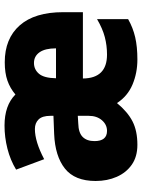

<svg xmlns="http://www.w3.org/2000/svg" viewBox="88 -784 613 828"><g transform="rotate(-90 394.0 -369.5)"><path d="M540 -655Q642 -655 699 -590.5Q756 -526 756 -403V-318H470Q471 -214 573 -214Q612 -214 648.5 -223.5Q685 -233 726 -257V-123Q689 -102 648 -92.5Q607 -83 552 -83Q494 -83 444 -104Q394 -125 364 -171Q326 -125 285 -104Q244 -83 184 -83Q133 -83 98.5 -107Q64 -131 46 -172Q28 -213 28 -263Q28 -353 81.5 -395.5Q135 -438 231 -442L309 -445V-458Q309 -493 293.5 -509Q278 -525 252 -525Q198 -525 122 -485L77 -606Q118 -631 167.5 -643.5Q217 -656 267 -656Q354 -656 401 -609Q428 -632 461 -643.5Q494 -655 540 -655ZM537 -529Q509 -529 490.5 -507.5Q472 -486 471 -434H600Q600 -481 583 -505Q566 -529 537 -529ZM276 -338Q236 -337 218 -319Q200 -301 200 -268Q200 -214 244 -214Q271 -214 290 -236Q309 -258 309 -293V-340Z"/></g></svg>

Font: Noto Sans Kannada UI Condensed Black
Style: Regular
Weight: 900
Width: 3
Designer: Jelle Bosma - Monotype Design Team
Foundry: Monotype Imaging Inc.
Version: Version 2.005; ttfautohint (v1.8.4.7-5d5b)